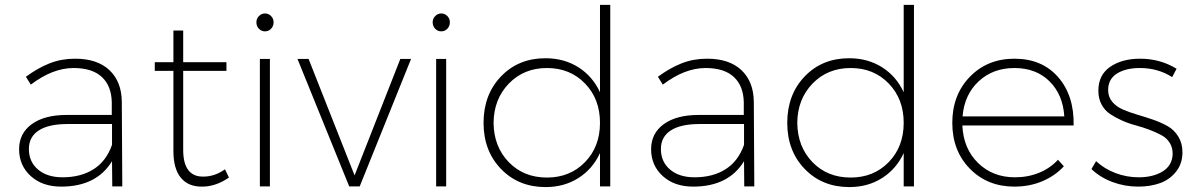

<svg xmlns="http://www.w3.org/2000/svg" viewBox="-20 -762 4891 785"><path d="M58.1 -151.9Q58.1 -216.8 109.9 -254.4Q161.6 -292 252 -292H437V-342.8Q436 -410.2 396.7 -447Q357.4 -483.9 280.8 -483.9Q195.3 -483.9 106 -416L85.9 -448.2Q136.2 -484.9 183.6 -503.4Q231 -522 287.1 -522Q377.9 -522 427.5 -475.1Q477.1 -428.2 478 -346.2L480 0H439L438 -103Q374.5 1 230 1Q153.3 1 105.7 -42.2Q58.1 -85.4 58.1 -151.9ZM98.1 -152.8Q98.1 -100.6 135.5 -68.8Q172.9 -37.1 235.8 -37.1Q310.5 -37.1 362.5 -70.1Q414.6 -103 438 -169.9V-254.9H255.9Q179.2 -254.9 138.7 -228.8Q98.1 -202.6 98.1 -152.8Z M612.8 -472.2V-507.8H689V-637.2H729V-507.8H905.8V-472.2H729V-148.9Q729 -93.8 750 -66.4Q771 -39.1 812 -40Q857.9 -40 899.9 -69.8L916 -36.1Q862.3 1 807.1 1Q750.5 2 719.7 -34.9Q689 -71.8 689 -144V-472.2Z M1028.3 -670.9Q1028.3 -686 1038.8 -696.5Q1049.3 -707 1063.5 -707Q1077.6 -707 1088.1 -696.5Q1098.6 -686 1098.6 -670.9Q1098.6 -655.3 1088.4 -644.5Q1078.1 -633.8 1063.5 -633.8Q1048.8 -633.8 1038.6 -644.5Q1028.3 -655.3 1028.3 -670.9ZM1042.5 0V-521H1083.5V0Z M1196.3 -521H1241.7L1429.7 -44.9L1616.7 -521H1660.6L1450.7 0H1407.7Z M1749 -670.9Q1749 -686 1759.5 -696.5Q1770 -707 1784.2 -707Q1798.3 -707 1808.8 -696.5Q1819.3 -686 1819.3 -670.9Q1819.3 -655.3 1809.1 -644.5Q1798.8 -633.8 1784.2 -633.8Q1769.5 -633.8 1759.3 -644.5Q1749 -655.3 1749 -670.9ZM1763.2 0V-521H1804.2V0Z M1957 -259.8Q1957 -375 2028.3 -449.5Q2099.6 -523.9 2210 -523.9Q2286.6 -523.9 2345 -486.8Q2403.3 -449.7 2433.1 -384.8V-742.2H2475.1V0H2433.1V-136.2Q2403.3 -71.3 2345 -34.2Q2286.6 2.9 2210.9 2.9Q2100.1 2.9 2028.6 -71Q1957 -145 1957 -259.8ZM1998 -259.8Q1999 -162.1 2060.1 -99.1Q2121.1 -36.1 2216.3 -36.1Q2310.5 -36.1 2371.8 -99.1Q2433.1 -162.1 2433.1 -259.8Q2433.1 -357.4 2371.8 -420.7Q2310.5 -483.9 2216.3 -483.9Q2122.1 -483.9 2060.5 -420.4Q1999 -356.9 1998 -259.8Z M2642.1 -151.9Q2642.1 -216.8 2693.8 -254.4Q2745.6 -292 2835.9 -292H3021V-342.8Q3020 -410.2 2980.7 -447Q2941.4 -483.9 2864.7 -483.9Q2779.3 -483.9 2689.9 -416L2669.9 -448.2Q2720.2 -484.9 2767.6 -503.4Q2814.9 -522 2871.1 -522Q2961.9 -522 3011.5 -475.1Q3061 -428.2 3062 -346.2L3064 0H3022.9L3022 -103Q2958.5 1 2814 1Q2737.3 1 2689.7 -42.2Q2642.1 -85.4 2642.1 -151.9ZM2682.1 -152.8Q2682.1 -100.6 2719.5 -68.8Q2756.8 -37.1 2819.8 -37.1Q2894.5 -37.1 2946.5 -70.1Q2998.5 -103 3022 -169.9V-254.9H2839.8Q2763.2 -254.9 2722.7 -228.8Q2682.1 -202.6 2682.1 -152.8Z M3198.7 -259.8Q3198.7 -375 3270 -449.5Q3341.3 -523.9 3451.7 -523.9Q3528.3 -523.9 3586.7 -486.8Q3645 -449.7 3674.8 -384.8V-742.2H3716.8V0H3674.8V-136.2Q3645 -71.3 3586.7 -34.2Q3528.3 2.9 3452.6 2.9Q3341.8 2.9 3270.3 -71Q3198.7 -145 3198.7 -259.8ZM3239.7 -259.8Q3240.7 -162.1 3301.8 -99.1Q3362.8 -36.1 3458 -36.1Q3552.2 -36.1 3613.5 -99.1Q3674.8 -162.1 3674.8 -259.8Q3674.8 -357.4 3613.5 -420.7Q3552.2 -483.9 3458 -483.9Q3363.8 -483.9 3302.2 -420.4Q3240.7 -356.9 3239.7 -259.8Z M4127.4 -522Q4240.7 -522 4306.4 -446.5Q4372.1 -371.1 4369.6 -249H3914.6Q3918.9 -154.3 3978.8 -95.7Q4038.6 -37.1 4129.9 -37.1Q4183.1 -37.1 4228.5 -55.7Q4273.9 -74.2 4305.7 -108.9L4329.6 -82Q4293 -42.5 4241 -20.8Q4189 1 4127.4 1Q4017.1 1 3945.3 -72.3Q3873.5 -145.5 3873.5 -259.8Q3873.5 -374 3945.3 -448Q4017.1 -522 4127.4 -522ZM3915.5 -286.1H4331.5Q4325.7 -375.5 4270.8 -429.7Q4215.8 -483.9 4127.4 -483.9Q4039.6 -483.9 3981.2 -429.4Q3922.9 -375 3915.5 -286.1Z M4442.4 -70.8 4461.4 -103Q4495.1 -71.8 4540.8 -54.4Q4586.4 -37.1 4635.7 -37.1Q4694.3 -37.1 4733.4 -61Q4772.5 -85 4774.4 -131.8Q4774.9 -158.2 4762.5 -178Q4750 -197.8 4728.8 -209.2Q4707.5 -220.7 4680.2 -231.2Q4652.8 -241.7 4624 -249.3Q4595.2 -256.8 4567.9 -269Q4540.5 -281.2 4518.8 -295.7Q4497.1 -310.1 4483.9 -334.5Q4470.7 -358.9 4470.7 -391.1Q4470.7 -455.6 4519 -488.8Q4567.4 -522 4641.6 -522Q4723.1 -522 4790.5 -481L4772.5 -446.8Q4713.9 -483.9 4640.6 -483.9Q4582.5 -483.9 4546.6 -461.2Q4510.7 -438.5 4510.7 -394Q4510.7 -365.7 4527.6 -345.7Q4544.4 -325.7 4571 -314.2Q4597.7 -302.7 4630.1 -293.2Q4662.6 -283.7 4695.1 -272.5Q4727.5 -261.2 4754.2 -246.1Q4780.8 -231 4797.6 -203.6Q4814.5 -176.3 4814.5 -139.2Q4814.5 -92.8 4788.3 -60.1Q4762.2 -27.3 4722.7 -13.2Q4683.1 1 4633.8 1Q4578.6 1 4528.3 -17.8Q4478 -36.6 4442.4 -70.8Z"/></svg>

Font: Trueno UltraLight
Style: Regular
Weight: 250
Designer: Julieta Ulanovsky
Foundry: Julieta Ulanovsky
Version: Version 3.001b | FøM Fix